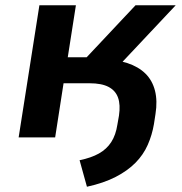

<svg xmlns="http://www.w3.org/2000/svg" viewBox="-20 -523 694 731"><path d="M311 188 283 87Q327 78 356.5 61.5Q386 45 403.5 18Q421 -9 427 -49L433 -83Q439 -124 429.5 -151Q420 -178 393.5 -192Q367 -206 321 -206H222L190 0H51L130 -503H269L238 -305H310L496 -503H649L412 -251L363 -297Q422 -297 464.5 -283Q507 -269 533.5 -243Q560 -217 570 -178Q580 -139 572 -89L566 -50Q559 -9 542.5 28.5Q526 66 496 96.5Q466 127 420.5 150.5Q375 174 311 188Z"/></svg>

Font: Nunito Sans 6pt
Style: Bold Italic
Weight: 700
Italic angle: -9°
Version: Version 3.101;gftools[0.9.27]